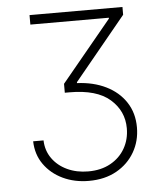

<svg xmlns="http://www.w3.org/2000/svg" viewBox="-53 -774 714 831"><g transform="rotate(-5 304.5 -358.5)"><path d="M74.2 -181.8H119.3Q120.7 -137.1 144.9 -103.2Q169 -69.2 209.7 -50.2Q250.4 -31.2 300.8 -31.2Q356.9 -31.2 397.7 -54Q438.6 -76.7 460.8 -115.6Q483 -154.5 483 -202.8Q483 -278.1 425.2 -328.7Q367.5 -379.3 249.6 -379.3H229V-418L447.1 -682.2V-686.1H106.2V-727.3H509.9V-693.5L285.2 -420.1V-416.2Q356.2 -413 410.7 -386.2Q465.2 -359.4 496.1 -312.5Q527 -265.6 527 -202.8Q527 -143.8 499.1 -95.5Q471.2 -47.2 420.3 -18.6Q369.3 9.9 300.1 9.9Q237.9 9.9 187.1 -14.2Q136.4 -38.4 106 -81.5Q75.6 -124.6 74.2 -181.8Z"/></g></svg>

Font: Inter UI Extra Light
Style: Regular
Weight: 200
Designer: Rasmus Andersson
Foundry: rsms
Version: 3.2;8d6f07862